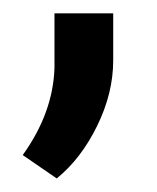

<svg xmlns="http://www.w3.org/2000/svg" viewBox="-20 -127 236 289"><path d="M65.4 141.6 14.2 106.4Q60.1 42.5 62 -25.4V-106.9H150.4V-36.1Q150.4 13.2 126.2 62.5Q102.1 111.8 65.4 141.6Z"/></svg>

Font: Vazir FD
Style: Regular-FD
Weight: 400
Designer: Saber Rastikerdar
Foundry: Saber Rastikerdar
Version: Version 30.0.0